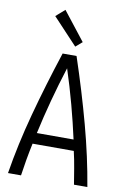

<svg xmlns="http://www.w3.org/2000/svg" viewBox="-100 -988 682 1046"><g transform="rotate(10 240.5 -465.0)"><path d="M21 0Q47 -162 93.5 -334.5Q140 -507 201 -693H278Q340 -507 386.5 -334.5Q433 -162 460 0H386Q379 -42 371.5 -88Q364 -134 353 -181H125Q115 -134 107 -88.5Q99 -43 93 0ZM138 -242H341Q321 -333 295.5 -428Q270 -523 239 -618Q209 -524 183.5 -429Q158 -334 138 -242ZM262 -742 126 -887 175 -930 298 -773Z"/></g></svg>

Font: Ubuntu Sans Condensed
Style: Regular
Weight: 400
Width: 3
Designer: Dalton Maag Ltd
Foundry: Dalton Maag Ltd
Version: Version 1.006; ttfautohint (v1.8.4.7-5d5b)